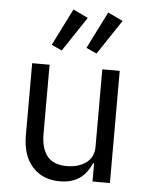

<svg xmlns="http://www.w3.org/2000/svg" viewBox="-55 -823 678 880"><g transform="rotate(5 284.0 -383.0)"><path d="M402.8 -84V0H482.9V-516.1H402.8V-159.2Q402.8 -110.4 365.2 -84Q329.6 -60.1 277.8 -60.1Q160.2 -60.1 160.2 -199.2V-516.1H80.1V-185.1Q80.1 -91.8 126.7 -39.8Q173.3 12.2 253.9 12.2Q312.5 12.2 351.1 -18.1Q377.9 -39.1 398.9 -84ZM210 -585.9 315.9 -745.1 247.1 -777.8 162.1 -607.9ZM370.1 -585.9 476.1 -745.1 407.2 -777.8 321.8 -607.9Z"/></g></svg>

Font: Plexus Sans
Style: Regular
Weight: 400
Version: Version 2.001;PS 002.001;hotconv 1.0.70;makeotf.lib2.5.58329